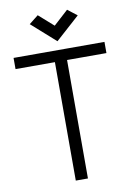

<svg xmlns="http://www.w3.org/2000/svg" viewBox="-108 -1099 816 1167"><g transform="rotate(-10 300.0 -516.0)"><path d="M262.5 0V-800H337.5V0ZM19.5 -731V-800H580.5V-731ZM300 -853.5 152 -985 209 -1030 300 -949.5 390.5 -1032 448.5 -987Z"/></g></svg>

Font: Victor Mono Thin
Style: Regular
Weight: 100
Monospace: yes
Designer: Rune Bjørnerås
Version: Version 1.561;gftools[0.9.30]